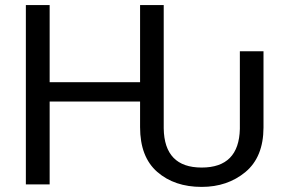

<svg xmlns="http://www.w3.org/2000/svg" viewBox="-20 -731 1131 761"><path d="M535.2 -710.9H628.9V-222.2Q631.3 -66.9 779.3 -66.9Q927.2 -66.9 930.7 -220.2V-527.8H1024.4V-225.1Q1023.9 -108.4 952.9 -49.3Q881.8 9.8 779.3 9.8Q671.4 9.8 603.3 -49.6Q535.2 -108.9 535.2 -227.1V-328.6H176.8V0H82.5V-710.9H176.8V-405.3H535.2Z"/></svg>

Font: Roboto21382017
Style: Regular
Weight: 400
Designer: Christian Robertson
Foundry: Google
Version: Version 2.138; 2017